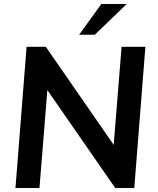

<svg xmlns="http://www.w3.org/2000/svg" viewBox="-20 -948 795 968"><path d="M58 0 114 -712H211L580 -179L549 -165L593 -712H713L657 0H561L193 -531L223 -547L179 0ZM458 -773H379L491 -928H619Z"/></svg>

Font: Muli
Style: Bold Italic
Weight: 700
Italic angle: -4.541°
Designer: Vernon Adams
Foundry: Vernon Adams
Version: Version 2.100; ttfautohint (v1.8.1.43-b0c9)